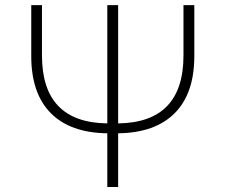

<svg xmlns="http://www.w3.org/2000/svg" viewBox="-20 -748 902 768"><path d="M713.9 -727.5H757.3V-523.9Q757.3 -374.5 679.2 -295.7Q601.1 -216.8 452.6 -214.8V0H409.2V-214.8Q260.7 -216.8 182.9 -295.7Q105 -374.5 105 -523.9V-727.5H147.9V-525.9Q147.9 -257.8 409.2 -254.4V-727.5H452.6V-254.4Q713.9 -257.8 713.9 -525.9Z"/></svg>

Font: Inter Extra Light
Style: Regular
Weight: 200
Designer: Rasmus Andersson
Foundry: rsms
Version: Version 4.000;git-3c8e0fc